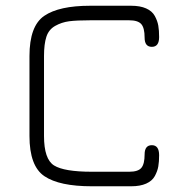

<svg xmlns="http://www.w3.org/2000/svg" viewBox="-20 -651 649 671"><path d="M438.5 0H300.8Q187.5 0 135.3 -35.2Q83 -70.3 83 -175.8V-455.1Q83 -560.5 134.8 -595.7Q186.5 -630.9 294.9 -630.9H438.5Q469.7 -630.9 490.7 -621.6Q511.7 -612.3 521 -595.2Q530.3 -578.1 533.2 -561.5Q536.1 -544.9 536.1 -521.5Q536.1 -487.3 510.7 -487.3Q485.4 -487.3 485.4 -519.5Q485.4 -553.7 473.6 -566.9Q461.9 -580.1 431.6 -580.1H294.9Q248 -580.1 221.7 -576.7Q195.3 -573.2 172.9 -560.5Q150.4 -547.9 142.1 -522.5Q133.8 -497.1 133.8 -455.1V-175.8Q133.8 -94.7 168.9 -72.8Q204.1 -50.8 300.8 -50.8H431.6Q462.9 -50.8 474.1 -64.5Q485.4 -78.1 485.4 -111.3Q485.4 -143.6 510.7 -143.6Q536.1 -143.6 536.1 -108.4Q536.1 -85.9 533.2 -69.3Q530.3 -52.7 521 -35.6Q511.7 -18.6 490.7 -9.3Q469.7 0 438.5 0Z"/></svg>

Font: Jura
Style: Book
Weight: 400
Version: Version 2.3